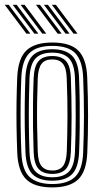

<svg xmlns="http://www.w3.org/2000/svg" viewBox="-28 -788 435 815"><path d="M194 7.5Q117.8 7.5 83.1 -27Q48.5 -61.5 45.2 -139.5Q43 -197.8 42.2 -250.8Q41.5 -303.8 42.2 -355.5Q43 -407.2 45.2 -461.2Q49 -540.8 84.4 -574.1Q119.8 -607.5 194 -607.5Q270.8 -607.5 304.9 -572.8Q339 -538 342.2 -460.2Q345.8 -372.8 345.8 -296Q345.8 -219.2 342.5 -139Q338.8 -59 303.2 -25.8Q267.8 7.5 194 7.5ZM194 -6.8Q258.5 -6.8 290.1 -36.8Q321.8 -66.8 325 -139.5Q328.2 -219.5 328.4 -294.6Q328.5 -369.8 325 -459.5Q322 -529 292.5 -561.1Q263 -593.2 194 -593.2Q127.2 -593.2 96.4 -562.1Q65.5 -531 62.5 -458.5Q60.5 -410.8 59.8 -360.4Q59 -310 59.6 -255.2Q60.2 -200.5 62.8 -139.2Q65.8 -65 98.5 -35.9Q131.2 -6.8 194 -6.8ZM194 -21Q137 -21 109.9 -48.6Q82.8 -76.2 80 -142.2Q78 -192.5 77.2 -245.5Q76.5 -298.5 77.1 -352.1Q77.8 -405.8 79.8 -457.8Q82.8 -523.2 109.6 -551.1Q136.5 -579 194 -579Q248.8 -579 276.8 -552.5Q304.8 -526 307.5 -460.2Q309.8 -403.5 310.4 -350.6Q311 -297.8 310.4 -246.2Q309.8 -194.8 307.8 -142.5Q305 -76.2 277.9 -48.6Q250.8 -21 194 -21ZM194 -35.5Q241.8 -35.5 264.8 -59.9Q287.8 -84.2 290.2 -143Q293 -210.2 293.4 -289.9Q293.8 -369.5 290.2 -457Q287.8 -516.8 264.4 -540.6Q241 -564.5 194 -564.5Q146 -564.5 123 -540.2Q100 -516 97.2 -457.2Q95.5 -412.2 94.8 -361.8Q94 -311.2 94.5 -256.4Q95 -201.5 97.2 -142.5Q99.8 -82.5 123.6 -59Q147.5 -35.5 194 -35.5ZM194 -49.8Q156.2 -49.8 136.5 -70.2Q116.8 -90.8 114.8 -143.2Q112.8 -197.5 112.1 -249.1Q111.5 -300.8 112.1 -352.1Q112.8 -403.5 114.8 -456.2Q117 -507 135.6 -528.6Q154.2 -550.2 194 -550.2Q231.5 -550.2 251.1 -529.9Q270.8 -509.5 272.8 -456.8Q275.8 -376.2 275.9 -297.2Q276 -218.2 272.8 -143.8Q270.8 -92.5 251.9 -71.1Q233 -49.8 194 -49.8ZM194 -64.2Q225.2 -64.2 239.5 -83.2Q253.8 -102.2 255.5 -144.8Q258 -214.8 258.4 -291.1Q258.8 -367.5 255.2 -456Q253.8 -499.5 238.8 -517.6Q223.8 -535.8 194 -535.8Q162.5 -535.8 148.2 -516.8Q134 -497.8 132.2 -455.5Q130.2 -404 129.5 -354.5Q128.8 -305 129.5 -253.5Q130.2 -202 132.2 -143.8Q133.8 -99.5 149.2 -81.9Q164.8 -64.2 194 -64.2ZM151.8 -645 59.5 -767.5H76.5L168.5 -645ZM84.2 -645 -7.8 -767.5H9L101 -645ZM118 -645 26 -767.5H42.8L134.8 -645ZM284.2 -645 192.2 -767.5H209.2L301.2 -645ZM216.8 -645 124.8 -767.5H141.8L233.8 -645ZM250.5 -645 158.5 -767.5H175.5L267.5 -645Z"/></svg>

Font: Big Shoulders Inline Display Thin SemiBold
Style: Regular
Weight: 600
Version: Version 2.002